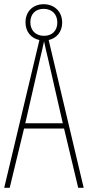

<svg xmlns="http://www.w3.org/2000/svg" viewBox="-20 -891 417 911"><path d="M351 0H377L211 -701C249 -710 275 -740 275 -784C275 -837 237 -871 187 -871C139 -871 101 -839 101 -785C101 -739 129 -709 167 -701L0 0H26L94 -281H284ZM189 -721C146 -721 124 -750 124 -785C124 -822 146 -849 187 -849C227 -849 252 -823 252 -784C252 -746 228 -721 189 -721ZM208 -612 278 -306H100L170 -612C178 -646 183 -666 189 -695C195 -666 200 -645 208 -612Z"/></svg>

Font: Noto Sans Georgian ExtraCondensed Thin
Style: Regular
Weight: 100
Width: 2
Designer: Monotype Design Team, Akaki Razmadze
Foundry: Google LLC
Version: Version 2.005